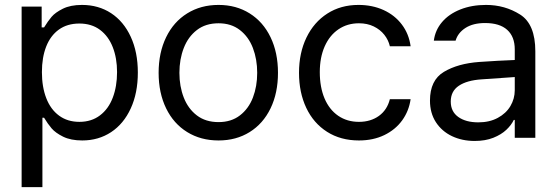

<svg xmlns="http://www.w3.org/2000/svg" viewBox="-20 -557 2251 776"><path d="M67.4 -530.3H148.4V-446.3H158.2Q173.8 -471.7 188.5 -489Q203.1 -506.3 233.9 -521.7Q264.6 -537.1 311.5 -537.1Q377.9 -537.1 429 -503.7Q480 -470.2 508.5 -408.2Q537.1 -346.2 537.1 -263.7Q537.1 -181.2 508.5 -118.9Q480 -56.6 429 -22.9Q377.9 10.7 312.5 10.7Q266.1 10.7 235.1 -4.6Q204.1 -20 188.5 -38.3Q172.9 -56.6 158.2 -81.1H151.4V199.2H67.4ZM300.8 -64.5Q349.6 -64.5 384 -90.6Q418.5 -116.7 435.8 -162.4Q453.1 -208 453.1 -265.6Q453.1 -321.8 435.8 -366.2Q418.5 -410.6 384.3 -436.3Q350.1 -461.9 300.8 -461.9Q252 -461.9 218 -437.5Q184.1 -413.1 166.7 -368.9Q149.4 -324.7 149.4 -265.6Q149.4 -205.6 167 -160.2Q184.6 -114.7 218.8 -89.6Q252.9 -64.5 300.8 -64.5Z M621.1 -262.7Q621.1 -344.2 651.4 -406.5Q681.6 -468.8 736.6 -502.9Q791.5 -537.1 863.3 -537.1Q934.6 -537.1 989 -502.9Q1043.5 -468.8 1073.5 -406.5Q1103.5 -344.2 1103.5 -262.7Q1103.5 -181.2 1073.5 -119.1Q1043.5 -57.1 989 -23.2Q934.6 10.7 863.3 10.7Q791.5 10.7 736.6 -23.2Q681.6 -57.1 651.4 -119.1Q621.1 -181.2 621.1 -262.7ZM1019.5 -262.7Q1019.5 -317.4 1002.2 -362.8Q984.9 -408.2 949.7 -435.5Q914.6 -462.9 863.3 -462.9Q811 -462.9 775.6 -435.5Q740.2 -408.2 722.7 -362.8Q705.1 -317.4 705.1 -262.7Q705.1 -208 722.7 -162.8Q740.2 -117.7 775.6 -90.6Q811 -63.5 863.3 -63.5Q914.6 -63.5 949.7 -90.6Q984.9 -117.7 1002.2 -162.8Q1019.5 -208 1019.5 -262.7Z M1188.5 -262.7Q1188.5 -342.8 1218.5 -405Q1248.5 -467.3 1303 -502.2Q1357.4 -537.1 1428.7 -537.1Q1484.9 -537.1 1530.3 -516.4Q1575.7 -495.6 1604.2 -457.8Q1632.8 -419.9 1639.6 -370.1H1555.7Q1549.8 -395.5 1533.2 -416.5Q1516.6 -437.5 1490.5 -450.2Q1464.4 -462.9 1430.7 -462.9Q1383.8 -462.9 1347.9 -438.5Q1312 -414.1 1292.2 -369.4Q1272.5 -324.7 1272.5 -265.6Q1272.5 -204.6 1291.7 -159.2Q1311 -113.8 1346.9 -89.1Q1382.8 -64.5 1430.7 -64.5Q1478 -64.5 1511.5 -88.6Q1544.9 -112.8 1555.7 -156.2H1639.6Q1632.8 -108.4 1605.5 -70.6Q1578.1 -32.7 1533.2 -11Q1488.3 10.7 1430.7 10.7Q1356.9 10.7 1302 -24.2Q1247.1 -59.1 1217.8 -121.1Q1188.5 -183.1 1188.5 -262.7Z M1917 -306.6Q1950.2 -309.1 1991.5 -311.3Q2032.7 -313.5 2060.5 -314.5V-357.4Q2060.5 -408.7 2030 -436.3Q1999.5 -463.9 1940.4 -463.9Q1892.1 -463.9 1861.3 -444.1Q1830.6 -424.3 1821.3 -392.6H1733.4Q1738.8 -435.1 1766.6 -467.8Q1794.4 -500.5 1840.6 -518.8Q1886.7 -537.1 1944.3 -537.1Q2020.5 -537.1 2082 -498.3Q2143.6 -459.5 2143.6 -349.6V0H2060.5V-72.3H2056.6Q2046.9 -51.8 2026.6 -32.5Q2006.3 -13.2 1973.9 -0.2Q1941.4 12.7 1898.4 12.7Q1847.7 12.7 1806.6 -6.8Q1765.6 -26.4 1741.7 -63.2Q1717.8 -100.1 1717.8 -150.4Q1717.8 -232.9 1774.2 -266.6Q1830.6 -300.3 1917 -306.6ZM1913.1 -62.5Q1958.5 -62.5 1991.9 -80.6Q2025.4 -98.6 2043 -128.4Q2060.5 -158.2 2060.5 -192.4V-245.6L1926.8 -236.3Q1867.2 -232.4 1834.5 -210.4Q1801.8 -188.5 1801.8 -146.5Q1801.8 -106 1832.3 -84.2Q1862.8 -62.5 1913.1 -62.5Z"/></svg>

Font: Pretendard JP
Style: Regular
Weight: 400
Designer: Base glyphs from Inter by Rasmus Andersson; Hangeul glyphs from Noto Sans CJK(Source Han Sans) by Jang Soo-young and Kan
Foundry: Kil Hyung-jin
Version: Version 1.309